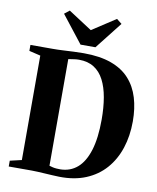

<svg xmlns="http://www.w3.org/2000/svg" viewBox="-104 -1068 944 1155"><g transform="rotate(10 368.0 -490.0)"><path d="M337.5 8Q318.5 7.5 295.5 6.2Q272.5 5 249 3.5Q225.5 2 204.5 1Q183.5 0 169 0H28.5V-35.5L99.5 -52V-690L30 -706.5V-743H166Q198 -743 230 -744.8Q262 -746.5 293.8 -748Q325.5 -749.5 355 -749.5Q454.5 -749.5 523.8 -724.2Q593 -699 635.2 -652Q677.5 -605 697 -540.2Q716.5 -475.5 716.5 -396.5Q716.5 -307.5 691.8 -232.5Q667 -157.5 619 -103Q571 -48.5 500.2 -19.2Q429.5 10 337.5 8ZM337.5 -37Q397.5 -38 440.5 -75Q483.5 -112 506.8 -186.8Q530 -261.5 530 -375Q530 -448.5 519.5 -509.2Q509 -570 486.2 -614Q463.5 -658 426 -682Q388.5 -706 334.5 -706Q320.5 -706 307.5 -704.2Q294.5 -702.5 284.8 -700.8Q275 -699 269 -698.5V-47Q280 -43.5 291.2 -41Q302.5 -38.5 314.2 -37.8Q326 -37 337.5 -37ZM326.5 -797 196.5 -963 227.5 -987.5 372 -893.5 516 -987.5 547.5 -962.5 417.5 -797Z"/></g></svg>

Font: Merriweather 96pt ExtraBold
Style: Regular
Weight: 800
Version: Version 2.100